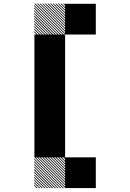

<svg xmlns="http://www.w3.org/2000/svg" viewBox="-20 -854 707 1042"><path d="M334.2 10.8 322.5 -0.8H328.3L334.2 5ZM334.2 25 308.3 -0.8H314.2L334.2 19.2ZM334.2 39.2 294.2 -0.8H300L334.2 33.3ZM334.2 53.3 280 -0.8H285.8L334.2 47.5ZM334.2 67.5 265.8 -0.8H271.7L334.2 61.7ZM334.2 81.7 251.7 -0.8H257.5L334.2 75.8ZM334.2 95.8 237.5 -0.8H243.3L334.2 90ZM334.2 110 223.3 -0.8H229.2L334.2 104.2ZM334.2 124.2 209.2 -0.8H215L334.2 118.3ZM334.2 138.3 195 -0.8H200.8L334.2 132.5ZM334.2 152.5 180.8 -0.8H186.7L334.2 146.7ZM334.2 166.7 166.7 -0.8H172.5L334.2 160.8ZM320.8 167.5 165.8 12.5V6.7L326.7 167.5ZM306.7 167.5 165.8 26.7V20.8L312.5 167.5ZM292.5 167.5 165.8 40.8V35L298.3 167.5ZM278.3 167.5 165.8 55V49.2L284.2 167.5ZM263.3 167.5 165.8 70V63.3L270 167.5ZM250 167.5 165.8 83.3V77.5L255.8 167.5ZM235.8 167.5 165.8 97.5V91.7L241.7 167.5ZM221.7 167.5 165.8 111.7V105.8L227.5 167.5ZM207.5 167.5 165.8 125.8V120L213.3 167.5ZM193.3 167.5 165.8 140V134.2L199.2 167.5ZM179.2 167.5 165.8 154.2V148.3L185 167.5ZM334.2 -822.5 322.5 -834.2H328.3L334.2 -828.3ZM334.2 -808.3 308.3 -834.2H314.2L334.2 -814.2ZM334.2 -794.2 294.2 -834.2H300L334.2 -800ZM334.2 -780 280 -834.2H285.8L334.2 -785.8ZM334.2 -765.8 265.8 -834.2H271.7L334.2 -771.7ZM334.2 -751.7 251.7 -834.2H257.5L334.2 -757.5ZM334.2 -737.5 237.5 -834.2H243.3L334.2 -743.3ZM334.2 -723.3 223.3 -834.2H229.2L334.2 -729.2ZM334.2 -709.2 209.2 -834.2H215L334.2 -715ZM334.2 -695 195 -834.2H200.8L334.2 -700.8ZM334.2 -680.8 180.8 -834.2H186.7L334.2 -686.7ZM334.2 -666.7 166.7 -834.2H172.5L334.2 -672.5ZM320.8 -665.8 165.8 -820.8V-826.7L326.7 -665.8ZM306.7 -665.8 165.8 -806.7V-812.5L312.5 -665.8ZM292.5 -665.8 165.8 -792.5V-798.3L298.3 -665.8ZM278.3 -665.8 165.8 -778.3V-784.2L284.2 -665.8ZM263.3 -665.8 165.8 -763.3V-770L270 -665.8ZM250 -665.8 165.8 -750V-755.8L255.8 -665.8ZM235.8 -665.8 165.8 -735.8V-741.7L241.7 -665.8ZM221.7 -665.8 165.8 -721.7V-727.5L227.5 -665.8ZM207.5 -665.8 165.8 -707.5V-713.3L213.3 -665.8ZM193.3 -665.8 165.8 -693.3V-699.2L199.2 -665.8ZM179.2 -665.8 165.8 -679.2V-685L185 -665.8ZM333.3 0H500V166.7H333.3ZM166.7 -166.7H333.3V0H166.7ZM166.7 -333.3H333.3V0H166.7ZM166.7 -500H333.3V-166.7H166.7ZM166.7 -666.7H333.3V-333.3H166.7ZM333.3 -833.3H500V-666.7H333.3Z"/></svg>

Font: 0xA000-Pixelated-Mono
Style: Pixelated-Mono
Weight: 400
Version: Version 0.1